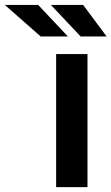

<svg xmlns="http://www.w3.org/2000/svg" viewBox="-164 -767 457 787"><path d="M66.1 0V-545.5H194.6V0ZM114.3 -617.5H2.8L-144.2 -746.8H-7.5ZM273.1 -617.5H166.5L44.7 -746.8H176.8Z"/></svg>

Font: Inter UI Semi Bold
Style: Regular
Weight: 600
Designer: Rasmus Andersson
Foundry: rsms
Version: 3.2;8d6f07862